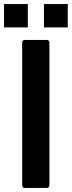

<svg xmlns="http://www.w3.org/2000/svg" viewBox="-30 -932 356 952"><path d="M202 0H93Q81 0 80 -13V-721Q80 -733 93 -734H202Q214 -734 215 -721V-13Q215 -1 202 0ZM306 -796H188V-912H306ZM108 -796H-10V-912H108Z"/></svg>

Font: YamahaIndonesia935. App
Style: Bold
Weight: 700
Designer: Dalton Maag Ltd
Foundry: Dalton Maag Ltd
Version: Version 1.002; January 01, 2024; Regular/Italic